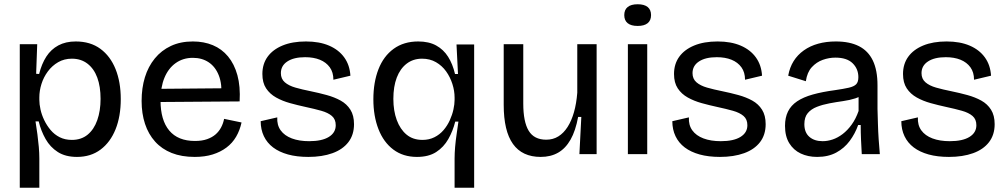

<svg xmlns="http://www.w3.org/2000/svg" viewBox="-20 -725 4738 903"><path d="M73 158V-263V-517H155L150 -378L164 -377Q176 -425 198 -459Q220 -493 254.5 -511.5Q289 -530 336 -530Q405 -530 452 -495.5Q499 -461 523.5 -400Q548 -339 548 -259Q548 -178 523.5 -117Q499 -56 453 -21.5Q407 13 342 13Q288 13 252 -10Q216 -33 194.5 -71Q173 -109 162 -154H147Q152 -123 156 -93Q160 -63 162.5 -34Q165 -5 165 21V158ZM318 -67Q362 -67 392 -91.5Q422 -116 437.5 -160Q453 -204 453 -260Q453 -318 437.5 -360Q422 -402 391.5 -425.5Q361 -449 318 -449Q282 -449 253.5 -432.5Q225 -416 205 -389Q185 -362 175 -330Q165 -298 165 -267V-255Q165 -235 170.5 -210Q176 -185 188 -160Q200 -135 218 -113.5Q236 -92 261 -79.5Q286 -67 318 -67Z M896 13Q834 13 787.5 -5.5Q741 -24 709.5 -59Q678 -94 662 -142.5Q646 -191 646 -250Q646 -311 661.5 -361.5Q677 -412 708 -450Q739 -488 784 -509Q829 -530 887 -530Q939 -530 981 -512.5Q1023 -495 1052.5 -459.5Q1082 -424 1096.5 -371.5Q1111 -319 1107 -248L703 -245V-307L1050 -310L1021 -269Q1025 -330 1009 -370.5Q993 -411 961.5 -432Q930 -453 887 -453Q841 -453 806.5 -428.5Q772 -404 753.5 -359.5Q735 -315 735 -252Q735 -160 776 -111Q817 -62 897 -62Q930 -62 954 -70.5Q978 -79 994 -93Q1010 -107 1020 -126Q1030 -145 1034 -166L1116 -149Q1108 -112 1090.5 -82Q1073 -52 1045 -31Q1017 -10 980 1.5Q943 13 896 13Z M1430 13Q1376 13 1334.5 1.5Q1293 -10 1264.5 -31.5Q1236 -53 1221 -84.5Q1206 -116 1206 -155L1284 -173Q1282 -137 1300 -112Q1318 -87 1352.5 -74Q1387 -61 1434 -61Q1494 -61 1526.5 -81Q1559 -101 1559 -136Q1559 -164 1541 -179.5Q1523 -195 1491 -204Q1459 -213 1417 -222Q1380 -230 1344 -240Q1308 -250 1278.5 -266.5Q1249 -283 1231.5 -309.5Q1214 -336 1214 -377Q1214 -424 1238.5 -458Q1263 -492 1309 -511Q1355 -530 1419 -530Q1482 -530 1527.5 -510.5Q1573 -491 1599 -455Q1625 -419 1628 -369L1548 -350Q1548 -385 1531 -408.5Q1514 -432 1484.5 -444Q1455 -456 1415 -456Q1362 -456 1331.5 -436Q1301 -416 1301 -381Q1301 -354 1319.5 -338Q1338 -322 1369.5 -313Q1401 -304 1441 -296Q1480 -288 1516.5 -278Q1553 -268 1582 -252Q1611 -236 1628 -209Q1645 -182 1645 -141Q1645 -91 1618.5 -56.5Q1592 -22 1543.5 -4.5Q1495 13 1430 13Z M2118 158V21Q2118 -5 2120.5 -34Q2123 -63 2127.5 -93.5Q2132 -124 2136 -153H2121Q2110 -109 2088.5 -71Q2067 -33 2031.5 -10Q1996 13 1941 13Q1876 13 1830 -21.5Q1784 -56 1760 -117.5Q1736 -179 1736 -258Q1736 -338 1760 -399.5Q1784 -461 1831.5 -495.5Q1879 -530 1947 -530Q1997 -530 2031.5 -511Q2066 -492 2087.5 -458Q2109 -424 2120 -377H2134L2127 -516H2210V-267V158ZM1967 -67Q1998 -67 2023 -79.5Q2048 -92 2066 -113Q2084 -134 2095.5 -159.5Q2107 -185 2112.5 -210Q2118 -235 2118 -255V-266Q2118 -298 2107.5 -330.5Q2097 -363 2078 -389.5Q2059 -416 2030.5 -432.5Q2002 -449 1965 -449Q1923 -449 1892.5 -425.5Q1862 -402 1846 -360Q1830 -318 1830 -260Q1830 -204 1846 -160.5Q1862 -117 1892 -92Q1922 -67 1967 -67Z M2523 13Q2436 13 2392.5 -48Q2349 -109 2349 -232V-517H2441V-238Q2441 -152 2466.5 -110Q2492 -68 2549 -68Q2581 -68 2606 -83.5Q2631 -99 2649.5 -128Q2668 -157 2679.5 -197.5Q2691 -238 2695 -289V-517H2786V-224V0H2705L2714 -175H2699Q2687 -110 2663.5 -68.5Q2640 -27 2605 -7Q2570 13 2523 13Z M2933 0V-517H3024V0ZM2979 -603Q2948 -603 2932 -616Q2916 -629 2916 -654Q2916 -679 2932 -692Q2948 -705 2979 -705Q3010 -705 3026 -692Q3042 -679 3042 -654Q3042 -629 3026 -616Q3010 -603 2979 -603Z M3366 13Q3312 13 3270.5 1.5Q3229 -10 3200.5 -31.5Q3172 -53 3157 -84.5Q3142 -116 3142 -155L3220 -173Q3218 -137 3236 -112Q3254 -87 3288.5 -74Q3323 -61 3370 -61Q3430 -61 3462.5 -81Q3495 -101 3495 -136Q3495 -164 3477 -179.5Q3459 -195 3427 -204Q3395 -213 3353 -222Q3316 -230 3280 -240Q3244 -250 3214.5 -266.5Q3185 -283 3167.5 -309.5Q3150 -336 3150 -377Q3150 -424 3174.5 -458Q3199 -492 3245 -511Q3291 -530 3355 -530Q3418 -530 3463.5 -510.5Q3509 -491 3535 -455Q3561 -419 3564 -369L3484 -350Q3484 -385 3467 -408.5Q3450 -432 3420.5 -444Q3391 -456 3351 -456Q3298 -456 3267.5 -436Q3237 -416 3237 -381Q3237 -354 3255.5 -338Q3274 -322 3305.5 -313Q3337 -304 3377 -296Q3416 -288 3452.5 -278Q3489 -268 3518 -252Q3547 -236 3564 -209Q3581 -182 3581 -141Q3581 -91 3554.5 -56.5Q3528 -22 3479.5 -4.5Q3431 13 3366 13Z M3823 13Q3780 13 3746 -3Q3712 -19 3692 -51.5Q3672 -84 3672 -133Q3672 -172 3686 -200.5Q3700 -229 3729 -248.5Q3758 -268 3802.5 -280.5Q3847 -293 3907 -301Q3948 -307 3972 -312.5Q3996 -318 4006.5 -328.5Q4017 -339 4017 -362Q4017 -401 3990 -427.5Q3963 -454 3909 -454Q3879 -454 3849.5 -443.5Q3820 -433 3798 -409Q3776 -385 3770 -343L3687 -369Q3694 -408 3712.5 -437.5Q3731 -467 3760.5 -488Q3790 -509 3828 -519.5Q3866 -530 3911 -530Q3976 -530 4019.5 -508Q4063 -486 4085 -440.5Q4107 -395 4107 -324V-213Q4108 -180 4109 -143Q4110 -106 4112.5 -69.5Q4115 -33 4118 0H4033Q4031 -34 4029.5 -68Q4028 -102 4028 -137H4016Q4002 -97 3976.5 -62.5Q3951 -28 3913 -7.5Q3875 13 3823 13ZM3849 -61Q3872 -61 3896 -69Q3920 -77 3943 -94.5Q3966 -112 3985.5 -139Q4005 -166 4018 -203V-289L4045 -287Q4029 -271 4003 -262.5Q3977 -254 3945 -249.5Q3913 -245 3881 -239Q3849 -233 3822 -222.5Q3795 -212 3779 -193Q3763 -174 3763 -141Q3763 -102 3786.5 -81.5Q3810 -61 3849 -61Z M4443 13Q4389 13 4347.5 1.5Q4306 -10 4277.5 -31.5Q4249 -53 4234 -84.5Q4219 -116 4219 -155L4297 -173Q4295 -137 4313 -112Q4331 -87 4365.5 -74Q4400 -61 4447 -61Q4507 -61 4539.5 -81Q4572 -101 4572 -136Q4572 -164 4554 -179.5Q4536 -195 4504 -204Q4472 -213 4430 -222Q4393 -230 4357 -240Q4321 -250 4291.5 -266.5Q4262 -283 4244.5 -309.5Q4227 -336 4227 -377Q4227 -424 4251.5 -458Q4276 -492 4322 -511Q4368 -530 4432 -530Q4495 -530 4540.5 -510.5Q4586 -491 4612 -455Q4638 -419 4641 -369L4561 -350Q4561 -385 4544 -408.5Q4527 -432 4497.5 -444Q4468 -456 4428 -456Q4375 -456 4344.5 -436Q4314 -416 4314 -381Q4314 -354 4332.5 -338Q4351 -322 4382.5 -313Q4414 -304 4454 -296Q4493 -288 4529.5 -278Q4566 -268 4595 -252Q4624 -236 4641 -209Q4658 -182 4658 -141Q4658 -91 4631.5 -56.5Q4605 -22 4556.5 -4.5Q4508 13 4443 13Z"/></svg>

Font: Bricolage Grotesque 28pt
Style: Regular
Weight: 400
Version: Version 1.001;gftools[0.9.33.dev8+g029e19f]